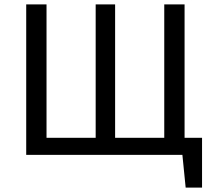

<svg xmlns="http://www.w3.org/2000/svg" viewBox="-20 -709 965 879"><path d="M905 -78V150H830L815 0H100V-689H193V-78H418V-689H507V-78H732V-689H825V-78Z"/></svg>

Font: FiraGOUPP
Style: Medium
Weight: 400
Designer: bBox Type
Foundry: bBox Type GmbH
Version: Version 1.001